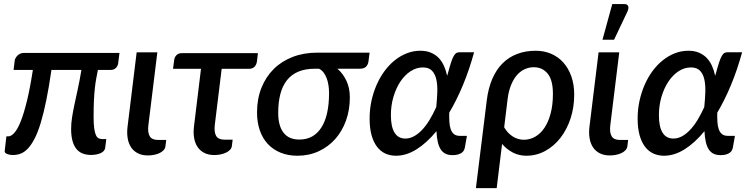

<svg xmlns="http://www.w3.org/2000/svg" viewBox="-20 -772 3748 961"><path d="M578 -507 571.5 -456Q570 -441.5 560 -431.8Q550 -422 534 -422H470Q466 -401.5 462 -380.5Q458 -359.5 455 -332.8Q452 -306 450.2 -271Q448.5 -236 448.5 -188Q448.5 -152 451.5 -130Q454.5 -108 460 -96Q465.5 -84 473.5 -80Q481.5 -76 491.5 -76H512L506.5 -32.5Q505.5 -23.5 499.5 -16.8Q493.5 -10 483.8 -5.5Q474 -1 461.5 1.2Q449 3.5 435.5 3.5Q384.5 3.5 360.2 -29.5Q336 -62.5 336 -126Q336 -156 340.8 -185.5Q345.5 -215 352.8 -249.5Q360 -284 369.2 -325.8Q378.5 -367.5 387.5 -422H237.5Q225 -336 211.8 -270.8Q198.5 -205.5 184.2 -158.2Q170 -111 154 -79.8Q138 -48.5 120.8 -29.8Q103.5 -11 84.5 -3.5Q65.5 4 44.5 4Q37.5 4 30 2.8Q22.5 1.5 16.2 -1Q10 -3.5 6.2 -7.2Q2.5 -11 3.5 -16.5L12 -89.5H21.5Q36 -89.5 52 -107.2Q68 -125 83.8 -164.5Q99.5 -204 115 -267.5Q130.5 -331 144.5 -422H48L53.5 -467.5Q54 -474 57.8 -481Q61.5 -488 67.2 -493.8Q73 -499.5 81 -503.2Q89 -507 98.5 -507Z M664 -510H767.5L722.5 -144Q718.5 -108.5 729.5 -90Q740.5 -71.5 771 -71.5H812L808 -39.5Q806.5 -28.5 798.5 -20Q790.5 -11.5 778.5 -5.8Q766.5 0 751.2 3Q736 6 720.5 6Q691 6 670 -4.8Q649 -15.5 636.2 -34.5Q623.5 -53.5 619 -80.2Q614.5 -107 618.5 -138.5Z M852 -472.5Q853.5 -485.5 863.2 -495.8Q873 -506 890.5 -506H1271L1266 -464.5Q1263.5 -447 1253.2 -437.2Q1243 -427.5 1225.5 -427.5H1089.5L1055 -146Q1051 -110 1062 -91.5Q1073 -73 1103 -73H1144.5L1140.5 -41Q1139 -30 1131 -21.8Q1123 -13.5 1110.8 -7.8Q1098.5 -2 1083.5 1Q1068.5 4 1053 4Q1023.5 4 1002.5 -6.8Q981.5 -17.5 968.8 -36.5Q956 -55.5 951.5 -82Q947 -108.5 951 -140L986 -427.5H846Z M1669 -428Q1697.5 -403 1714.2 -367Q1731 -331 1731 -284.5Q1731 -222 1711.8 -168.5Q1692.5 -115 1657.8 -76Q1623 -37 1574.8 -14.8Q1526.5 7.5 1468.5 7.5Q1422 7.5 1384.5 -7.8Q1347 -23 1320.8 -51Q1294.5 -79 1280.5 -119.2Q1266.5 -159.5 1266.5 -209.5Q1266.5 -276.5 1288.2 -331.5Q1310 -386.5 1349.5 -426Q1389 -465.5 1444.8 -487Q1500.5 -508.5 1568.5 -508.5H1830L1824 -463Q1822 -448.5 1812 -438.2Q1802 -428 1780 -428ZM1627 -306Q1627 -326.5 1624 -345.8Q1621 -365 1614.8 -381.2Q1608.5 -397.5 1599 -409.8Q1589.5 -422 1576.5 -428H1556Q1507.5 -428 1472.8 -413.2Q1438 -398.5 1415.8 -370Q1393.5 -341.5 1383 -300.5Q1372.5 -259.5 1372.5 -207Q1372.5 -142.5 1399 -108Q1425.5 -73.5 1478 -73.5Q1515 -73.5 1542.8 -89.2Q1570.5 -105 1589.2 -134.8Q1608 -164.5 1617.5 -207.8Q1627 -251 1627 -306Z M2306.5 -32.5Q2305 -26 2301.8 -19.5Q2298.5 -13 2291.5 -7.8Q2284.5 -2.5 2273.2 1Q2262 4.5 2245 4.5Q2224 4.5 2209.5 -2.8Q2195 -10 2185.5 -25Q2176 -40 2171 -62.5Q2166 -85 2164.5 -115.5Q2116 -56.5 2064.8 -24.5Q2013.5 7.5 1962 7.5Q1932.5 7.5 1908.2 -3.8Q1884 -15 1866.5 -38.2Q1849 -61.5 1839.5 -96.2Q1830 -131 1830 -178.5Q1830 -224 1839.2 -266.8Q1848.5 -309.5 1865 -347.2Q1881.5 -385 1904.8 -416.5Q1928 -448 1956.2 -470.5Q1984.5 -493 2016.8 -505.5Q2049 -518 2084 -518Q2114.5 -518 2137.2 -508.2Q2160 -498.5 2176 -481.8Q2192 -465 2202.2 -442Q2212.5 -419 2218 -392.5L2222.5 -407.5Q2231.5 -441 2238.2 -461.2Q2245 -481.5 2251.5 -492.5Q2258 -503.5 2264.8 -507Q2271.5 -510.5 2280 -510.5H2353Q2329 -423 2297.5 -347Q2266 -271 2228.5 -208Q2228 -183 2229.2 -162Q2230.5 -141 2236 -125.2Q2241.5 -109.5 2252.2 -100.8Q2263 -92 2282 -92H2317ZM2009 -78.5Q2030.5 -78.5 2051.2 -89.5Q2072 -100.5 2091.5 -120.8Q2111 -141 2129 -170.2Q2147 -199.5 2163.5 -236Q2167.5 -274.5 2168.8 -310.2Q2170 -346 2164 -373.8Q2158 -401.5 2142.2 -418Q2126.5 -434.5 2096.5 -434.5Q2064 -434.5 2035 -415.5Q2006 -396.5 1984.2 -364Q1962.5 -331.5 1949.5 -288Q1936.5 -244.5 1936.5 -195.5Q1936.5 -137.5 1954.8 -108Q1973 -78.5 2009 -78.5Z M2416.5 -270.5Q2424 -331 2444 -377.2Q2464 -423.5 2495.2 -454.8Q2526.5 -486 2568.5 -502Q2610.5 -518 2661.5 -518Q2703 -518 2738.2 -503Q2773.5 -488 2799.2 -459.5Q2825 -431 2839.5 -390.2Q2854 -349.5 2854 -298Q2854 -235 2835.8 -179.2Q2817.5 -123.5 2785.2 -82Q2753 -40.5 2709 -16.5Q2665 7.5 2614 7.5Q2578 7.5 2547 -8.5Q2516 -24.5 2493 -51.5L2466 169.5H2362ZM2503.5 -135Q2512.5 -119 2524 -107.2Q2535.5 -95.5 2548.2 -87.8Q2561 -80 2574.8 -76.2Q2588.5 -72.5 2601.5 -72.5Q2632.5 -72.5 2659.2 -88Q2686 -103.5 2705.5 -132.8Q2725 -162 2736.2 -204.8Q2747.5 -247.5 2747.5 -302Q2747.5 -371.5 2721.2 -403.5Q2695 -435.5 2651.5 -435.5Q2628.5 -435.5 2607 -426Q2585.5 -416.5 2568 -396.8Q2550.5 -377 2538 -346.5Q2525.5 -316 2520.5 -274.5Z M2926.5 0ZM2976 -510H3079.5L3034.5 -144Q3030.5 -108.5 3041.5 -90Q3052.5 -71.5 3083 -71.5H3124L3120 -39.5Q3118.5 -28.5 3110.5 -20Q3102.5 -11.5 3090.5 -5.8Q3078.5 0 3063.2 3Q3048 6 3032.5 6Q3003 6 2982 -4.8Q2961 -15.5 2948.2 -34.5Q2935.5 -53.5 2931 -80.2Q2926.5 -107 2930.5 -138.5ZM2995.5 -573 3044.5 -751.5H3105.5Q3120 -751.5 3124 -741.8Q3128 -732 3121 -715.5L3053.5 -573Z M3648 -32.5Q3646.5 -26 3643.2 -19.5Q3640 -13 3633 -7.8Q3626 -2.5 3614.8 1Q3603.5 4.5 3586.5 4.5Q3565.5 4.5 3551 -2.8Q3536.5 -10 3527 -25Q3517.5 -40 3512.5 -62.5Q3507.5 -85 3506 -115.5Q3457.5 -56.5 3406.2 -24.5Q3355 7.5 3303.5 7.5Q3274 7.5 3249.8 -3.8Q3225.5 -15 3208 -38.2Q3190.5 -61.5 3181 -96.2Q3171.5 -131 3171.5 -178.5Q3171.5 -224 3180.8 -266.8Q3190 -309.5 3206.5 -347.2Q3223 -385 3246.2 -416.5Q3269.5 -448 3297.8 -470.5Q3326 -493 3358.2 -505.5Q3390.5 -518 3425.5 -518Q3456 -518 3478.8 -508.2Q3501.5 -498.5 3517.5 -481.8Q3533.5 -465 3543.8 -442Q3554 -419 3559.5 -392.5L3564 -407.5Q3573 -441 3579.8 -461.2Q3586.5 -481.5 3593 -492.5Q3599.5 -503.5 3606.2 -507Q3613 -510.5 3621.5 -510.5H3694.5Q3670.5 -423 3639 -347Q3607.5 -271 3570 -208Q3569.5 -183 3570.8 -162Q3572 -141 3577.5 -125.2Q3583 -109.5 3593.8 -100.8Q3604.5 -92 3623.5 -92H3658.5ZM3350.5 -78.5Q3372 -78.5 3392.8 -89.5Q3413.5 -100.5 3433 -120.8Q3452.5 -141 3470.5 -170.2Q3488.5 -199.5 3505 -236Q3509 -274.5 3510.2 -310.2Q3511.5 -346 3505.5 -373.8Q3499.5 -401.5 3483.8 -418Q3468 -434.5 3438 -434.5Q3405.5 -434.5 3376.5 -415.5Q3347.5 -396.5 3325.8 -364Q3304 -331.5 3291 -288Q3278 -244.5 3278 -195.5Q3278 -137.5 3296.2 -108Q3314.5 -78.5 3350.5 -78.5Z"/></svg>

Font: Lato Semibold
Style: Italic
Weight: 600
Italic angle: -7°
Designer: Lukasz Dziedzic
Foundry: tyPoland Lukasz Dziedzic
Version: Version 2.006; 2014-01-15